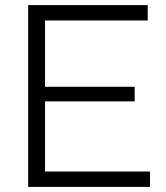

<svg xmlns="http://www.w3.org/2000/svg" viewBox="-20 -730 649 750"><path d="M566 -60V0H90V-710H557V-650H156V-391H506V-334H156V-60Z"/></svg>

Font: Rising Sun Light
Style: Regular
Weight: 300
Designer: Matt McInerney, Pablo Impallari, Rodrigo Fuenzalida (Raleway font), Stephen Hutchings (Greek), Cristiano Sobral (main ch
Foundry: The Rising Sun Project Authors
Version: Version 4.327; ttfautohint (v1.8.4.7-5d5b-dirty)